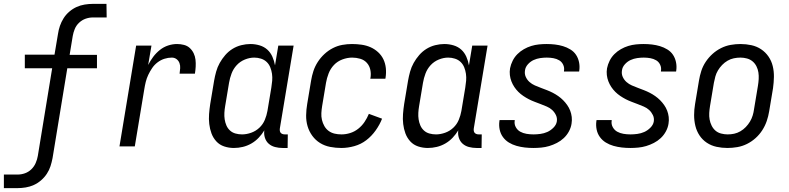

<svg xmlns="http://www.w3.org/2000/svg" viewBox="-48 -755 4068 990"><path d="M-28 215V145H43Q62 145 80.5 138.5Q99 132 113.5 118Q128 104 136 85.5Q144 67 147 49L221 -403H80V-473H233L251 -580Q254 -601 261 -621.5Q268 -642 280 -661Q292 -680 309.5 -695Q327 -710 347 -719Q367 -728 388.5 -731.5Q410 -735 430 -735H501L502 -665H431Q412 -665 393.5 -658.5Q375 -652 360 -638Q345 -624 337.5 -605.5Q330 -587 327 -569L311 -472H452V-403H299L223 60Q219 81 212.5 101.5Q206 122 193.5 141Q181 160 163.5 175Q146 190 126 199Q106 208 84.5 211.5Q63 215 43 215Z M568 0 654 -520H733L716 -420Q727 -442 742 -462Q757 -482 776.5 -497.5Q796 -513 819 -520.5Q842 -528 865 -528Q883 -528 900.5 -523.5Q918 -519 930.5 -507.5Q943 -496 950.5 -480.5Q958 -465 960 -447.5Q962 -430 961 -411.5Q960 -393 957 -375H878Q880 -389 881 -403Q882 -417 877.5 -429.5Q873 -442 862.5 -450Q852 -458 838 -458Q819 -458 800 -452Q781 -446 764.5 -433.5Q748 -421 736.5 -404Q725 -387 716.5 -369Q708 -351 703.5 -332.5Q699 -314 696 -295L647 0Z M1158 8Q1132 8 1108 0Q1084 -8 1067.5 -26Q1051 -44 1042.5 -67Q1034 -90 1031 -115.5Q1028 -141 1030 -167Q1032 -193 1036 -219L1056 -339Q1060 -362 1066.5 -385.5Q1073 -409 1085 -430.5Q1097 -452 1113.5 -471Q1130 -490 1151 -503Q1172 -516 1196 -522Q1220 -528 1243 -528Q1268 -528 1291 -521Q1314 -514 1330.5 -499Q1347 -484 1356.5 -462.5Q1366 -441 1370 -418L1387 -520H1466L1395 -93Q1394 -86 1395 -80Q1396 -74 1399.5 -70Q1403 -66 1408.5 -64Q1414 -62 1421 -62H1436L1435 8H1409Q1389 8 1370 3Q1351 -2 1337.5 -14Q1324 -26 1318 -44.5Q1312 -63 1315 -83Q1303 -63 1286 -45Q1269 -27 1248 -15Q1227 -3 1204 2.5Q1181 8 1158 8ZM1200 -62Q1223 -62 1247 -70.5Q1271 -79 1289.5 -96.5Q1308 -114 1317.5 -137Q1327 -160 1331 -183L1351 -303Q1354 -321 1355.5 -339Q1357 -357 1354.5 -374.5Q1352 -392 1345.5 -408Q1339 -424 1327 -435.5Q1315 -447 1298 -452.5Q1281 -458 1263 -458Q1239 -458 1214.5 -448Q1190 -438 1172.5 -419Q1155 -400 1146 -376Q1137 -352 1133 -328L1113 -208Q1110 -191 1109 -173.5Q1108 -156 1110.5 -139.5Q1113 -123 1119.5 -108Q1126 -93 1138 -82Q1150 -71 1166.5 -66.5Q1183 -62 1200 -62Z M1712 8Q1683 8 1654.5 2.5Q1626 -3 1602.5 -17.5Q1579 -32 1562.5 -54.5Q1546 -77 1538 -104Q1530 -131 1530.5 -160.5Q1531 -190 1536 -219L1556 -339Q1560 -364 1568 -388.5Q1576 -413 1590.5 -435.5Q1605 -458 1625 -476.5Q1645 -495 1668.5 -507Q1692 -519 1717 -523.5Q1742 -528 1767 -528Q1792 -528 1816.5 -524.5Q1841 -521 1862.5 -511.5Q1884 -502 1901.5 -486Q1919 -470 1929 -449Q1939 -428 1941.5 -403.5Q1944 -379 1940 -354L1939 -349H1861L1862 -352Q1866 -374 1861.5 -395Q1857 -416 1843.5 -431Q1830 -446 1809.5 -452Q1789 -458 1768 -458Q1743 -458 1717.5 -448.5Q1692 -439 1674 -420Q1656 -401 1646.5 -376.5Q1637 -352 1633 -328L1613 -208Q1610 -190 1609 -172Q1608 -154 1612 -137Q1616 -120 1624.5 -105Q1633 -90 1646.5 -80Q1660 -70 1677 -66Q1694 -62 1713 -62Q1735 -62 1757.5 -69Q1780 -76 1799 -91Q1818 -106 1831.5 -126Q1845 -146 1854 -168L1922 -143Q1910 -112 1889 -82.5Q1868 -53 1840.5 -32Q1813 -11 1779 -1.5Q1745 8 1712 8Z M2158 8Q2132 8 2108 0Q2084 -8 2067.5 -26Q2051 -44 2042.5 -67Q2034 -90 2031 -115.5Q2028 -141 2030 -167Q2032 -193 2036 -219L2056 -339Q2060 -362 2066.5 -385.5Q2073 -409 2085 -430.5Q2097 -452 2113.5 -471Q2130 -490 2151 -503Q2172 -516 2196 -522Q2220 -528 2243 -528Q2268 -528 2291 -521Q2314 -514 2330.5 -499Q2347 -484 2356.5 -462.5Q2366 -441 2370 -418L2387 -520H2466L2395 -93Q2394 -86 2395 -80Q2396 -74 2399.5 -70Q2403 -66 2408.5 -64Q2414 -62 2421 -62H2436L2435 8H2409Q2389 8 2370 3Q2351 -2 2337.5 -14Q2324 -26 2318 -44.5Q2312 -63 2315 -83Q2303 -63 2286 -45Q2269 -27 2248 -15Q2227 -3 2204 2.5Q2181 8 2158 8ZM2200 -62Q2223 -62 2247 -70.5Q2271 -79 2289.5 -96.5Q2308 -114 2317.5 -137Q2327 -160 2331 -183L2351 -303Q2354 -321 2355.5 -339Q2357 -357 2354.5 -374.5Q2352 -392 2345.5 -408Q2339 -424 2327 -435.5Q2315 -447 2298 -452.5Q2281 -458 2263 -458Q2239 -458 2214.5 -448Q2190 -438 2172.5 -419Q2155 -400 2146 -376Q2137 -352 2133 -328L2113 -208Q2110 -191 2109 -173.5Q2108 -156 2110.5 -139.5Q2113 -123 2119.5 -108Q2126 -93 2138 -82Q2150 -71 2166.5 -66.5Q2183 -62 2200 -62Z M2702 8Q2680 8 2658 5.5Q2636 3 2615 -3Q2594 -9 2576 -20Q2558 -31 2545.5 -48Q2533 -65 2528.5 -86.5Q2524 -108 2527 -130L2528 -136H2606V-133Q2603 -115 2611.5 -99.5Q2620 -84 2634.5 -76Q2649 -68 2666.5 -65Q2684 -62 2703 -62Q2720 -62 2738.5 -64.5Q2757 -67 2774 -74.5Q2791 -82 2805.5 -96.5Q2820 -111 2823 -128Q2826 -146 2818.5 -161.5Q2811 -177 2799 -188Q2787 -199 2771.5 -205.5Q2756 -212 2740.5 -218Q2725 -224 2709 -230Q2693 -236 2678.5 -243.5Q2664 -251 2650 -260.5Q2636 -270 2624.5 -281.5Q2613 -293 2604 -306.5Q2595 -320 2589 -335.5Q2583 -351 2581 -368Q2579 -385 2582 -403Q2586 -423 2595.5 -442Q2605 -461 2620 -476Q2635 -491 2653.5 -501.5Q2672 -512 2691.5 -518Q2711 -524 2731 -526Q2751 -528 2771 -528Q2793 -528 2814 -525.5Q2835 -523 2855 -517Q2875 -511 2893 -500Q2911 -489 2922 -472.5Q2933 -456 2937.5 -435Q2942 -414 2939 -392L2938 -386H2860V-389Q2863 -406 2856 -421Q2849 -436 2835.5 -444Q2822 -452 2805.5 -455Q2789 -458 2771 -458Q2755 -458 2737.5 -455.5Q2720 -453 2703.5 -445.5Q2687 -438 2674 -423.5Q2661 -409 2659 -392Q2656 -374 2663 -358.5Q2670 -343 2682.5 -332Q2695 -321 2710 -314.5Q2725 -308 2741 -302Q2757 -296 2772.5 -290Q2788 -284 2802.5 -276.5Q2817 -269 2830.5 -259.5Q2844 -250 2855.5 -238.5Q2867 -227 2876.5 -213.5Q2886 -200 2892 -184.5Q2898 -169 2900 -152Q2902 -135 2899 -117Q2896 -97 2885.5 -77.5Q2875 -58 2859 -43Q2843 -28 2823.5 -18Q2804 -8 2784 -2Q2764 4 2743 6Q2722 8 2702 8Z M3202 8Q3180 8 3158 5.5Q3136 3 3115 -3Q3094 -9 3076 -20Q3058 -31 3045.5 -48Q3033 -65 3028.5 -86.5Q3024 -108 3027 -130L3028 -136H3106V-133Q3103 -115 3111.5 -99.5Q3120 -84 3134.5 -76Q3149 -68 3166.5 -65Q3184 -62 3203 -62Q3220 -62 3238.5 -64.5Q3257 -67 3274 -74.5Q3291 -82 3305.5 -96.5Q3320 -111 3323 -128Q3326 -146 3318.5 -161.5Q3311 -177 3299 -188Q3287 -199 3271.5 -205.5Q3256 -212 3240.5 -218Q3225 -224 3209 -230Q3193 -236 3178.5 -243.5Q3164 -251 3150 -260.5Q3136 -270 3124.5 -281.5Q3113 -293 3104 -306.5Q3095 -320 3089 -335.5Q3083 -351 3081 -368Q3079 -385 3082 -403Q3086 -423 3095.5 -442Q3105 -461 3120 -476Q3135 -491 3153.5 -501.5Q3172 -512 3191.5 -518Q3211 -524 3231 -526Q3251 -528 3271 -528Q3293 -528 3314 -525.5Q3335 -523 3355 -517Q3375 -511 3393 -500Q3411 -489 3422 -472.5Q3433 -456 3437.5 -435Q3442 -414 3439 -392L3438 -386H3360V-389Q3363 -406 3356 -421Q3349 -436 3335.5 -444Q3322 -452 3305.5 -455Q3289 -458 3271 -458Q3255 -458 3237.5 -455.5Q3220 -453 3203.5 -445.5Q3187 -438 3174 -423.5Q3161 -409 3159 -392Q3156 -374 3163 -358.5Q3170 -343 3182.5 -332Q3195 -321 3210 -314.5Q3225 -308 3241 -302Q3257 -296 3272.5 -290Q3288 -284 3302.5 -276.5Q3317 -269 3330.5 -259.5Q3344 -250 3355.5 -238.5Q3367 -227 3376.5 -213.5Q3386 -200 3392 -184.5Q3398 -169 3400 -152Q3402 -135 3399 -117Q3396 -97 3385.5 -77.5Q3375 -58 3359 -43Q3343 -28 3323.5 -18Q3304 -8 3284 -2Q3264 4 3243 6Q3222 8 3202 8Z M3703 8Q3674 8 3646.5 2Q3619 -4 3596.5 -19Q3574 -34 3559 -56.5Q3544 -79 3537.5 -106Q3531 -133 3531 -161.5Q3531 -190 3536 -219L3556 -339Q3560 -364 3568 -389Q3576 -414 3591 -436.5Q3606 -459 3626 -477Q3646 -495 3670 -507Q3694 -519 3719.5 -523.5Q3745 -528 3770 -528Q3799 -528 3826.5 -522Q3854 -516 3876.5 -501Q3899 -486 3914.5 -463.5Q3930 -441 3936.5 -414Q3943 -387 3942.5 -358.5Q3942 -330 3938 -301L3918 -181Q3914 -156 3905.5 -131Q3897 -106 3882.5 -83.5Q3868 -61 3848 -43Q3828 -25 3804 -13Q3780 -1 3754 3.5Q3728 8 3703 8ZM3704 -62Q3721 -62 3737.5 -65.5Q3754 -69 3769.5 -78Q3785 -87 3797.5 -100Q3810 -113 3819 -128Q3828 -143 3833 -159.5Q3838 -176 3840 -192L3860 -312Q3863 -330 3864 -347.5Q3865 -365 3862.5 -381.5Q3860 -398 3852.5 -413Q3845 -428 3832.5 -438.5Q3820 -449 3803.5 -453.5Q3787 -458 3770 -458Q3753 -458 3736 -454.5Q3719 -451 3703.5 -442Q3688 -433 3675.5 -420Q3663 -407 3654 -392Q3645 -377 3640.5 -360.5Q3636 -344 3633 -328L3613 -208Q3610 -190 3609 -172.5Q3608 -155 3611 -138.5Q3614 -122 3621.5 -107Q3629 -92 3641 -81.5Q3653 -71 3670 -66.5Q3687 -62 3704 -62Z"/></svg>

Font: Iosevka Curly
Style: Italic
Weight: 400
Italic angle: -9°
Monospace: yes
Designer: Belleve Invis
Foundry: Belleve Invis
Version: Version 22.1.2; ttfautohint (v1.8.4)